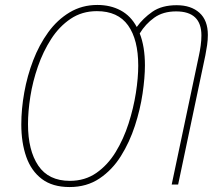

<svg xmlns="http://www.w3.org/2000/svg" viewBox="-20 -745 890 775"><path d="M261 10Q192 10 149 -22.5Q106 -55 86 -112Q66 -169 66 -243Q66 -305 78 -372Q90 -439 114 -501.5Q138 -564 174.5 -614.5Q211 -665 261 -695Q311 -725 373 -725Q426 -725 467 -703Q508 -681 532 -636Q557 -671 595 -697.5Q633 -724 693 -724Q751 -724 785 -693.5Q819 -663 819 -604Q819 -584 816 -563Q813 -542 809 -522L699 0H673L783 -521Q787 -539 790 -560.5Q793 -582 793 -602Q793 -699 691 -699Q638 -699 602.5 -673.5Q567 -648 544 -610Q565 -557 565 -481Q565 -432 555.5 -367.5Q546 -303 524.5 -237Q503 -171 468 -115Q433 -59 381.5 -24.5Q330 10 261 10ZM262 -15Q323 -15 369 -47Q415 -79 447 -131.5Q479 -184 499 -246.5Q519 -309 528.5 -370Q538 -431 538 -480Q538 -585 497 -642.5Q456 -700 371 -700Q311 -700 265 -669Q219 -638 186.5 -587.5Q154 -537 133 -476.5Q112 -416 102.5 -355.5Q93 -295 93 -244Q93 -138 134.5 -76.5Q176 -15 262 -15Z"/></svg>

Font: Noto Sans SemiCondensed Thin
Style: Italic
Weight: 100
Width: 4
Italic angle: -12°
Designer: Monotype Design Team
Foundry: Monotype Imaging Inc.
Version: Version 2.013; ttfautohint (v1.8.4.7-5d5b)